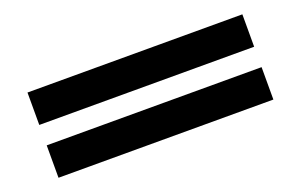

<svg xmlns="http://www.w3.org/2000/svg" viewBox="-53 -670 1105 707"><g transform="rotate(-20 500.0 -316.0)"><path d="M80 -356V-483H922V-356ZM80 -149V-276H922V-149Z"/></g></svg>

Font: Inconsolata UltraExpanded Black
Style: Regular
Weight: 900
Width: 9
Monospace: yes
Designer: Raph Levien, Cyreal, Brenton Simpson
Foundry: Raph Levien, Cyreal, Google
Version: Version 3.001; ttfautohint (v1.8.2.53-6de2)